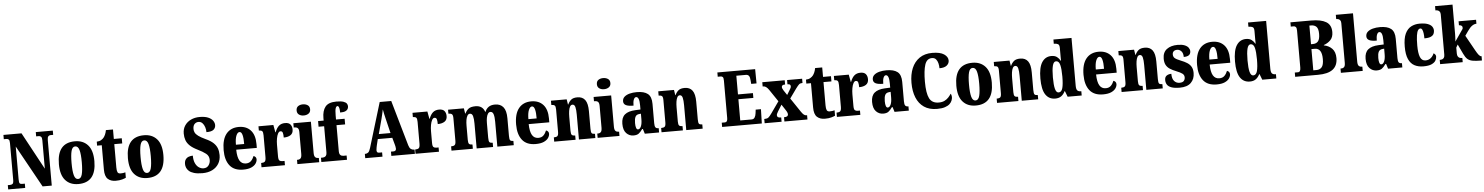

<svg xmlns="http://www.w3.org/2000/svg" viewBox="-19 -1633 19366 2506"><g transform="rotate(-5 9664.0 -380.5)"><path d="M18 0V-56H45Q68 -56 81 -66.5Q94 -77 94 -119V-599Q94 -638 81.5 -648Q69 -658 53 -658H18V-714H255L518 -228V-599Q518 -634 506.5 -646Q495 -658 478 -658H442V-714H665V-658H630Q611 -658 600 -644.5Q589 -631 589 -595V0H469L165 -549V-119Q165 -77 174 -66.5Q183 -56 205 -56H241V0Z M937 10Q829 10 767.5 -59.5Q706 -129 706 -270Q706 -550 940 -550Q1047 -550 1109 -480.5Q1171 -411 1171 -270Q1171 10 937 10ZM939 -56Q977 -56 991.5 -110.5Q1006 -165 1006 -270Q1006 -376 991 -429.5Q976 -483 938 -483Q901 -483 886.5 -429.5Q872 -376 872 -270Q872 -165 887 -110.5Q902 -56 939 -56Z M1426 10Q1362 10 1323.5 -25.5Q1285 -61 1285 -149V-468H1224V-520Q1259 -521 1282.5 -535.5Q1306 -550 1318 -566Q1329 -580 1339.5 -603.5Q1350 -627 1356 -660H1449V-536H1553V-468H1449V-163Q1449 -120 1458.5 -100Q1468 -80 1497 -80Q1534 -80 1561 -89V-18Q1546 -10 1512 0Q1478 10 1426 10Z M1841 10Q1733 10 1671.5 -59.5Q1610 -129 1610 -270Q1610 -550 1844 -550Q1951 -550 2013 -480.5Q2075 -411 2075 -270Q2075 10 1841 10ZM1843 -56Q1881 -56 1895.5 -110.5Q1910 -165 1910 -270Q1910 -376 1895 -429.5Q1880 -483 1842 -483Q1805 -483 1790.5 -429.5Q1776 -376 1776 -270Q1776 -165 1791 -110.5Q1806 -56 1843 -56Z M2563 10Q2496 10 2453 -3Q2410 -16 2387 -37Q2364 -58 2355 -82Q2346 -106 2346 -128Q2346 -167 2362 -189Q2378 -211 2403.5 -220Q2429 -229 2457 -229Q2457 -167 2476 -127.5Q2495 -88 2524 -70Q2553 -52 2582 -52Q2626 -52 2649 -83Q2672 -114 2672 -155Q2672 -207 2632.5 -238Q2593 -269 2525 -302Q2462 -333 2427 -366.5Q2392 -400 2378 -439.5Q2364 -479 2364 -526Q2364 -587 2394 -631.5Q2424 -676 2475 -700Q2526 -724 2589 -724Q2657 -724 2699.5 -706Q2742 -688 2762 -659.5Q2782 -631 2782 -601Q2782 -565 2755.5 -542Q2729 -519 2661 -519Q2661 -553 2650.5 -585.5Q2640 -618 2619.5 -639.5Q2599 -661 2569 -661Q2538 -661 2517 -639.5Q2496 -618 2496 -574Q2496 -550 2507 -527.5Q2518 -505 2549.5 -481.5Q2581 -458 2643 -429Q2707 -400 2742 -367Q2777 -334 2791.5 -294.5Q2806 -255 2806 -206Q2806 -141 2776 -92.5Q2746 -44 2691.5 -17Q2637 10 2563 10Z M3097 10Q2979 10 2921.5 -62.5Q2864 -135 2864 -265Q2864 -406 2922.5 -478Q2981 -550 3087 -550Q3185 -550 3241.5 -488.5Q3298 -427 3298 -308V-257H3028Q3030 -158 3057.5 -112.5Q3085 -67 3139 -67Q3182 -67 3207 -92.5Q3232 -118 3246 -155Q3261 -151 3271.5 -139Q3282 -127 3282 -109Q3282 -82 3263.5 -54.5Q3245 -27 3204.5 -8.5Q3164 10 3097 10ZM3138 -322Q3139 -398 3127.5 -440.5Q3116 -483 3091 -483Q3065 -483 3047.5 -441.5Q3030 -400 3030 -322Z M3337 0V-56H3341Q3370 -56 3385 -68.5Q3400 -81 3400 -128V-412Q3400 -456 3387.5 -468Q3375 -480 3348 -480H3344V-536H3539L3557 -439H3561Q3582 -495 3613 -521.5Q3644 -548 3693 -548Q3742 -548 3763 -522Q3784 -496 3784 -455Q3784 -406 3750 -383.5Q3716 -361 3660 -361Q3660 -402 3653.5 -424Q3647 -446 3624 -446Q3605 -446 3591.5 -421Q3578 -396 3571 -357Q3564 -318 3564 -277V-123Q3564 -79 3577.5 -67.5Q3591 -56 3614 -56H3644V0Z M3946 -625Q3909 -625 3883.5 -643Q3858 -661 3858 -698Q3858 -736 3883.5 -753.5Q3909 -771 3946 -771Q3982 -771 4008.5 -753.5Q4035 -736 4035 -698Q4035 -661 4008.5 -643Q3982 -625 3946 -625ZM3807 0V-56H3816Q3840 -56 3854.5 -71Q3869 -86 3869 -129V-413Q3869 -452 3854 -466Q3839 -480 3816 -480H3801V-536H4031V-127Q4031 -85 4046 -70.5Q4061 -56 4084 -56H4093V0Z M4121 0V-56H4145Q4153 -56 4165.5 -60Q4178 -64 4188 -77.5Q4198 -91 4198 -119V-462H4125V-536H4198V-569Q4198 -664 4239.5 -716.5Q4281 -769 4384 -769Q4446 -769 4477.5 -758Q4509 -747 4520 -730Q4531 -713 4531 -695Q4531 -676 4522.5 -659.5Q4514 -643 4490.5 -632.5Q4467 -622 4422 -622Q4422 -638 4420 -658Q4418 -678 4412 -693.5Q4406 -709 4394 -709Q4378 -709 4369 -683Q4360 -657 4360 -590V-536H4473V-462H4360V-119Q4360 -91 4369.5 -77.5Q4379 -64 4391.5 -60Q4404 -56 4413 -56H4457V0Z M4696 0V-56H4701Q4723 -56 4740 -69.5Q4757 -83 4770 -127L4948 -714H5099L5270 -118Q5280 -84 5297.5 -70Q5315 -56 5338 -56H5347V0H5038V-56H5072Q5085 -56 5095.5 -63Q5106 -70 5106 -89Q5106 -102 5102.5 -117Q5099 -132 5097 -140L5071 -234H4881L4862 -156Q4860 -144 4855.5 -124.5Q4851 -105 4851 -91Q4851 -75 4857.5 -65.5Q4864 -56 4882 -56H4922V0ZM4900 -298H5053L5007 -489Q5000 -520 4992.5 -551Q4985 -582 4980 -614Q4973 -583 4966.5 -552Q4960 -521 4952 -492Z M5355 0V-56H5359Q5388 -56 5403 -68.5Q5418 -81 5418 -128V-412Q5418 -456 5405.5 -468Q5393 -480 5366 -480H5362V-536H5557L5575 -439H5579Q5600 -495 5631 -521.5Q5662 -548 5711 -548Q5760 -548 5781 -522Q5802 -496 5802 -455Q5802 -406 5768 -383.5Q5734 -361 5678 -361Q5678 -402 5671.5 -424Q5665 -446 5642 -446Q5623 -446 5609.5 -421Q5596 -396 5589 -357Q5582 -318 5582 -277V-123Q5582 -79 5595.5 -67.5Q5609 -56 5632 -56H5662V0Z M5826 0V-56H5830Q5858 -56 5873 -68Q5888 -80 5888 -124V-419Q5888 -461 5873.5 -472.5Q5859 -484 5831 -484H5828V-536H6035L6046 -467H6051Q6067 -504 6097 -527Q6127 -550 6188 -550Q6281 -550 6309 -466H6313Q6327 -504 6359 -527Q6391 -550 6445 -550Q6514 -550 6552 -504Q6590 -458 6590 -357V-126Q6590 -80 6600.5 -68Q6611 -56 6639 -56H6642V0H6427V-325Q6427 -389 6416 -424Q6405 -459 6376 -459Q6356 -459 6343 -439.5Q6330 -420 6324 -388Q6318 -356 6318 -318V-126Q6318 -80 6328.5 -68Q6339 -56 6367 -56H6371V0H6156V-325Q6156 -389 6146 -424Q6136 -459 6107 -459Q6087 -459 6074 -437.5Q6061 -416 6055.5 -381.5Q6050 -347 6050 -306V-121Q6050 -79 6062.5 -67.5Q6075 -56 6103 -56H6106V0Z M6929 10Q6811 10 6753.5 -62.5Q6696 -135 6696 -265Q6696 -406 6754.5 -478Q6813 -550 6919 -550Q7017 -550 7073.5 -488.5Q7130 -427 7130 -308V-257H6860Q6862 -158 6889.5 -112.5Q6917 -67 6971 -67Q7014 -67 7039 -92.5Q7064 -118 7078 -155Q7093 -151 7103.5 -139Q7114 -127 7114 -109Q7114 -82 7095.5 -54.5Q7077 -27 7036.5 -8.5Q6996 10 6929 10ZM6970 -322Q6971 -398 6959.5 -440.5Q6948 -483 6923 -483Q6897 -483 6879.5 -441.5Q6862 -400 6862 -322Z M7172 0V-56H7176Q7205 -56 7219 -68Q7233 -80 7233 -124V-416Q7233 -457 7220 -468.5Q7207 -480 7180 -480H7176V-536H7382L7393 -467H7397Q7413 -503 7440.5 -526.5Q7468 -550 7523 -550Q7590 -550 7624 -504Q7658 -458 7658 -357V-126Q7658 -80 7668.5 -68Q7679 -56 7707 -56H7711V0H7496V-325Q7496 -389 7487 -424.5Q7478 -460 7451 -460Q7430 -460 7418 -438Q7406 -416 7401 -381Q7396 -346 7396 -306V-121Q7396 -79 7408.5 -67.5Q7421 -56 7449 -56H7452V0Z M7880 -625Q7843 -625 7817.5 -643Q7792 -661 7792 -698Q7792 -736 7817.5 -753.5Q7843 -771 7880 -771Q7916 -771 7942.5 -753.5Q7969 -736 7969 -698Q7969 -661 7942.5 -643Q7916 -625 7880 -625ZM7741 0V-56H7750Q7774 -56 7788.5 -71Q7803 -86 7803 -129V-413Q7803 -452 7788 -466Q7773 -480 7750 -480H7735V-536H7965V-127Q7965 -85 7980 -70.5Q7995 -56 8018 -56H8027V0Z M8210 10Q8156 10 8117 -30Q8078 -70 8078 -154Q8078 -236 8124 -274.5Q8170 -313 8262 -317L8330 -320V-374Q8330 -486 8287 -486Q8268 -486 8256 -458.5Q8244 -431 8244 -378Q8177 -378 8145 -394Q8113 -410 8113 -446Q8113 -482 8139 -505Q8165 -528 8207.5 -539Q8250 -550 8301 -550Q8397 -550 8445 -512Q8493 -474 8493 -380V-126Q8493 -86 8504 -71Q8515 -56 8543 -56H8546V0H8359L8339 -64H8330Q8302 -24 8278 -7Q8254 10 8210 10ZM8276 -64Q8301 -64 8316 -99Q8331 -134 8331 -191V-265L8306 -262Q8271 -258 8257.5 -230.5Q8244 -203 8244 -150Q8244 -109 8252 -86.5Q8260 -64 8276 -64Z M8578 0V-56H8582Q8611 -56 8625 -68Q8639 -80 8639 -124V-416Q8639 -457 8626 -468.5Q8613 -480 8586 -480H8582V-536H8788L8799 -467H8803Q8819 -503 8846.5 -526.5Q8874 -550 8929 -550Q8996 -550 9030 -504Q9064 -458 9064 -357V-126Q9064 -80 9074.5 -68Q9085 -56 9113 -56H9117V0H8902V-325Q8902 -389 8893 -424.5Q8884 -460 8857 -460Q8836 -460 8824 -438Q8812 -416 8807 -381Q8802 -346 8802 -306V-121Q8802 -79 8814.5 -67.5Q8827 -56 8855 -56H8858V0Z M9372 0V-56H9414Q9448 -56 9448 -109V-600Q9448 -638 9437 -648Q9426 -658 9412 -658H9372V-714H9867L9869 -527H9799L9795 -575Q9793 -613 9780.5 -631.5Q9768 -650 9739 -650H9615V-405H9811V-342H9615V-64H9764Q9791 -64 9804.5 -85Q9818 -106 9822 -139L9828 -187H9897L9892 0Z M9929 0V-56H9937Q9967 -56 9984 -69.5Q10001 -83 10027 -120L10133 -270L10027 -427Q9991 -480 9956 -480H9945V-536H10239V-480H10236Q10211 -480 10202.5 -471.5Q10194 -463 10194 -451Q10194 -441 10198.5 -430.5Q10203 -420 10212 -405L10254 -342L10287 -396Q10296 -412 10303.5 -424.5Q10311 -437 10311 -450Q10311 -468 10301 -474Q10291 -480 10274 -480H10270V-536H10467V-480H10460Q10436 -480 10421 -466.5Q10406 -453 10378 -415L10290 -292L10413 -109Q10432 -81 10447.5 -68.5Q10463 -56 10479 -56H10490V0H10188V-56H10192Q10242 -56 10242 -89Q10242 -100 10236.5 -114.5Q10231 -129 10211 -158L10169 -222L10116 -137Q10109 -124 10103 -112.5Q10097 -101 10097 -89Q10097 -73 10108.5 -64.5Q10120 -56 10148 -56H10151V0Z M10718 10Q10654 10 10615.5 -25.5Q10577 -61 10577 -149V-468H10516V-520Q10551 -521 10574.5 -535.5Q10598 -550 10610 -566Q10621 -580 10631.5 -603.5Q10642 -627 10648 -660H10741V-536H10845V-468H10741V-163Q10741 -120 10750.5 -100Q10760 -80 10789 -80Q10826 -80 10853 -89V-18Q10838 -10 10804 0Q10770 10 10718 10Z M10876 0V-56H10880Q10909 -56 10924 -68.5Q10939 -81 10939 -128V-412Q10939 -456 10926.5 -468Q10914 -480 10887 -480H10883V-536H11078L11096 -439H11100Q11121 -495 11152 -521.5Q11183 -548 11232 -548Q11281 -548 11302 -522Q11323 -496 11323 -455Q11323 -406 11289 -383.5Q11255 -361 11199 -361Q11199 -402 11192.5 -424Q11186 -446 11163 -446Q11144 -446 11130.5 -421Q11117 -396 11110 -357Q11103 -318 11103 -277V-123Q11103 -79 11116.5 -67.5Q11130 -56 11153 -56H11183V0Z M11482 10Q11428 10 11389 -30Q11350 -70 11350 -154Q11350 -236 11396 -274.5Q11442 -313 11534 -317L11602 -320V-374Q11602 -486 11559 -486Q11540 -486 11528 -458.5Q11516 -431 11516 -378Q11449 -378 11417 -394Q11385 -410 11385 -446Q11385 -482 11411 -505Q11437 -528 11479.5 -539Q11522 -550 11573 -550Q11669 -550 11717 -512Q11765 -474 11765 -380V-126Q11765 -86 11776 -71Q11787 -56 11815 -56H11818V0H11631L11611 -64H11602Q11574 -24 11550 -7Q11526 10 11482 10ZM11548 -64Q11573 -64 11588 -99Q11603 -134 11603 -191V-265L11578 -262Q11543 -258 11529.5 -230.5Q11516 -203 11516 -150Q11516 -109 11524 -86.5Q11532 -64 11548 -64Z M12188 10Q12086 10 12018.5 -36Q11951 -82 11917.5 -164.5Q11884 -247 11884 -358Q11884 -467 11918.5 -549Q11953 -631 12020.5 -677.5Q12088 -724 12187 -724Q12291 -724 12342 -689.5Q12393 -655 12393 -606Q12393 -568 12361.5 -542Q12330 -516 12265 -516Q12265 -550 12257 -582Q12249 -614 12230.5 -635.5Q12212 -657 12178 -657Q12110 -657 12085 -579Q12060 -501 12060 -358Q12060 -207 12094.5 -139Q12129 -71 12217 -71Q12262 -71 12293 -86.5Q12324 -102 12345.5 -125.5Q12367 -149 12381 -172Q12387 -165 12390.5 -152Q12394 -139 12394 -128Q12394 -107 12385 -83Q12376 -59 12354 -38Q12332 -17 12291.5 -3.5Q12251 10 12188 10Z M12695 10Q12587 10 12525.5 -59.5Q12464 -129 12464 -270Q12464 -550 12698 -550Q12805 -550 12867 -480.5Q12929 -411 12929 -270Q12929 10 12695 10ZM12697 -56Q12735 -56 12749.5 -110.5Q12764 -165 12764 -270Q12764 -376 12749 -429.5Q12734 -483 12696 -483Q12659 -483 12644.5 -429.5Q12630 -376 12630 -270Q12630 -165 12645 -110.5Q12660 -56 12697 -56Z M12974 0V-56H12978Q13007 -56 13021 -68Q13035 -80 13035 -124V-416Q13035 -457 13022 -468.5Q13009 -480 12982 -480H12978V-536H13184L13195 -467H13199Q13215 -503 13242.5 -526.5Q13270 -550 13325 -550Q13392 -550 13426 -504Q13460 -458 13460 -357V-126Q13460 -80 13470.5 -68Q13481 -56 13509 -56H13513V0H13298V-325Q13298 -389 13289 -424.5Q13280 -460 13253 -460Q13232 -460 13220 -438Q13208 -416 13203 -381Q13198 -346 13198 -306V-121Q13198 -79 13210.5 -67.5Q13223 -56 13251 -56H13254V0Z M13736 10Q13654 10 13609.5 -56.5Q13565 -123 13565 -267Q13565 -412 13609.5 -480Q13654 -548 13733 -548Q13779 -548 13806 -527.5Q13833 -507 13850 -476H13854Q13853 -499 13853 -529Q13853 -559 13853 -588V-643Q13853 -684 13833.5 -694Q13814 -704 13787 -704H13779V-760H14016V-135Q14016 -89 14030.5 -72.5Q14045 -56 14076 -56H14083V0H13899L13870 -75H13865Q13846 -35 13815 -12.5Q13784 10 13736 10ZM13787 -66Q13825 -66 13839 -117.5Q13853 -169 13853 -269Q13853 -368 13839.5 -421Q13826 -474 13788 -474Q13756 -474 13742.5 -421Q13729 -368 13729 -268Q13729 -167 13742.5 -116.5Q13756 -66 13787 -66Z M14363 10Q14245 10 14187.5 -62.5Q14130 -135 14130 -265Q14130 -406 14188.5 -478Q14247 -550 14353 -550Q14451 -550 14507.5 -488.5Q14564 -427 14564 -308V-257H14294Q14296 -158 14323.5 -112.5Q14351 -67 14405 -67Q14448 -67 14473 -92.5Q14498 -118 14512 -155Q14527 -151 14537.5 -139Q14548 -127 14548 -109Q14548 -82 14529.5 -54.5Q14511 -27 14470.5 -8.5Q14430 10 14363 10ZM14404 -322Q14405 -398 14393.5 -440.5Q14382 -483 14357 -483Q14331 -483 14313.5 -441.5Q14296 -400 14296 -322Z M14606 0V-56H14610Q14639 -56 14653 -68Q14667 -80 14667 -124V-416Q14667 -457 14654 -468.5Q14641 -480 14614 -480H14610V-536H14816L14827 -467H14831Q14847 -503 14874.5 -526.5Q14902 -550 14957 -550Q15024 -550 15058 -504Q15092 -458 15092 -357V-126Q15092 -80 15102.5 -68Q15113 -56 15141 -56H15145V0H14930V-325Q14930 -389 14921 -424.5Q14912 -460 14885 -460Q14864 -460 14852 -438Q14840 -416 14835 -381Q14830 -346 14830 -306V-121Q14830 -79 14842.5 -67.5Q14855 -56 14883 -56H14886V0Z M15368 10Q15298 10 15258 -5Q15218 -20 15202 -46Q15186 -72 15186 -105Q15186 -146 15211.5 -163Q15237 -180 15273 -180Q15273 -115 15300.5 -84.5Q15328 -54 15370 -54Q15411 -54 15427 -73Q15443 -92 15443 -119Q15443 -150 15418.5 -168.5Q15394 -187 15343 -207Q15292 -227 15258.5 -249Q15225 -271 15208 -303.5Q15191 -336 15191 -385Q15191 -468 15245 -508.5Q15299 -549 15387 -549Q15444 -549 15478.5 -535Q15513 -521 15529 -499Q15545 -477 15545 -453Q15545 -419 15523 -402Q15501 -385 15454 -385Q15454 -435 15430.5 -460.5Q15407 -486 15373 -486Q15348 -486 15331 -471.5Q15314 -457 15314 -430Q15314 -399 15334.5 -381Q15355 -363 15413 -340Q15458 -323 15492 -301.5Q15526 -280 15545 -248Q15564 -216 15564 -166Q15564 -87 15515 -38.5Q15466 10 15368 10Z M15851 10Q15733 10 15675.5 -62.5Q15618 -135 15618 -265Q15618 -406 15676.5 -478Q15735 -550 15841 -550Q15939 -550 15995.5 -488.5Q16052 -427 16052 -308V-257H15782Q15784 -158 15811.5 -112.5Q15839 -67 15893 -67Q15936 -67 15961 -92.5Q15986 -118 16000 -155Q16015 -151 16025.5 -139Q16036 -127 16036 -109Q16036 -82 16017.5 -54.5Q15999 -27 15958.5 -8.5Q15918 10 15851 10ZM15892 -322Q15893 -398 15881.5 -440.5Q15870 -483 15845 -483Q15819 -483 15801.5 -441.5Q15784 -400 15784 -322Z M16286 10Q16204 10 16159.5 -56.5Q16115 -123 16115 -267Q16115 -412 16159.5 -480Q16204 -548 16283 -548Q16329 -548 16356 -527.5Q16383 -507 16400 -476H16404Q16403 -499 16403 -529Q16403 -559 16403 -588V-643Q16403 -684 16383.5 -694Q16364 -704 16337 -704H16329V-760H16566V-135Q16566 -89 16580.5 -72.5Q16595 -56 16626 -56H16633V0H16449L16420 -75H16415Q16396 -35 16365 -12.5Q16334 10 16286 10ZM16337 -66Q16375 -66 16389 -117.5Q16403 -169 16403 -269Q16403 -368 16389.5 -421Q16376 -474 16338 -474Q16306 -474 16292.5 -421Q16279 -368 16279 -268Q16279 -167 16292.5 -116.5Q16306 -66 16337 -66Z M16880 0V-56H16923Q16957 -56 16957 -115V-600Q16957 -635 16945 -646.5Q16933 -658 16921 -658H16880V-714H17154Q17280 -714 17347 -674Q17414 -634 17414 -540Q17414 -472 17376.5 -434.5Q17339 -397 17289 -381V-376Q17354 -364 17396 -320.5Q17438 -277 17438 -197Q17438 -98 17374 -49Q17310 0 17179 0ZM17146 -406Q17193 -406 17216.5 -435Q17240 -464 17240 -531Q17240 -599 17215 -624.5Q17190 -650 17145 -650H17123V-406ZM17166 -64Q17210 -64 17235 -94Q17260 -124 17260 -200Q17260 -342 17168 -342H17123V-64Z M17479 0V-56H17489Q17512 -56 17526.5 -70.5Q17541 -85 17541 -127V-645Q17541 -671 17530.5 -683.5Q17520 -696 17508 -700Q17496 -704 17489 -704H17479V-760H17704V-127Q17704 -85 17719 -70.5Q17734 -56 17757 -56H17765V0Z M17948 10Q17894 10 17855 -30Q17816 -70 17816 -154Q17816 -236 17862 -274.5Q17908 -313 18000 -317L18068 -320V-374Q18068 -486 18025 -486Q18006 -486 17994 -458.5Q17982 -431 17982 -378Q17915 -378 17883 -394Q17851 -410 17851 -446Q17851 -482 17877 -505Q17903 -528 17945.5 -539Q17988 -550 18039 -550Q18135 -550 18183 -512Q18231 -474 18231 -380V-126Q18231 -86 18242 -71Q18253 -56 18281 -56H18284V0H18097L18077 -64H18068Q18040 -24 18016 -7Q17992 10 17948 10ZM18014 -64Q18039 -64 18054 -99Q18069 -134 18069 -191V-265L18044 -262Q18009 -258 17995.5 -230.5Q17982 -203 17982 -150Q17982 -109 17990 -86.5Q17998 -64 18014 -64Z M18559 10Q18493 10 18443.5 -16Q18394 -42 18366.5 -102.5Q18339 -163 18339 -266Q18339 -375 18368 -436.5Q18397 -498 18446.5 -524Q18496 -550 18557 -550Q18625 -550 18664.5 -535Q18704 -520 18720.5 -496Q18737 -472 18737 -444Q18737 -423 18728 -402Q18719 -381 18690.5 -367Q18662 -353 18604 -353Q18604 -389 18600 -419Q18596 -449 18587 -467.5Q18578 -486 18562 -486Q18544 -486 18531 -466.5Q18518 -447 18510.5 -399.5Q18503 -352 18503 -267Q18503 -167 18524 -116Q18545 -65 18594 -65Q18635 -65 18663.5 -88.5Q18692 -112 18706 -148Q18719 -141 18727.5 -130Q18736 -119 18736 -103Q18736 -78 18721.5 -52Q18707 -26 18668.5 -8Q18630 10 18559 10Z M18779 0V-56H18792Q18799 -56 18811.5 -60Q18824 -64 18834 -77.5Q18844 -91 18844 -119V-645Q18844 -671 18833.5 -683.5Q18823 -696 18811 -700Q18799 -704 18792 -704H18779V-760H19008V-378Q19008 -361 19007 -340Q19006 -319 19005 -301Q19004 -283 19003 -276L19103 -421Q19113 -432 19113 -441Q19113 -450 19113 -454Q19113 -467 19100.5 -475.5Q19088 -484 19068 -484V-536H19297V-484Q19269 -484 19240.5 -464.5Q19212 -445 19181 -400L19139 -340L19250 -141Q19273 -99 19290.5 -77.5Q19308 -56 19324 -56H19327V0H19316Q19246 0 19204 -8Q19162 -16 19137 -39Q19112 -62 19091 -107L19030 -235L19008 -197V-121Q19008 -93 19018 -79Q19028 -65 19040 -60.5Q19052 -56 19059 -56H19075V0Z"/></g></svg>

Font: Noto Serif Armenian ExtraCondensed Black
Style: Regular
Weight: 900
Width: 2
Designer: Monotype Design Team
Foundry: Monotype Imaging Inc.
Version: Version 2.008; ttfautohint (v1.8.4.7-5d5b)